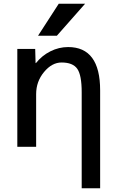

<svg xmlns="http://www.w3.org/2000/svg" viewBox="-20 -780 619 1020"><path d="M167 -520 169 -445H171Q203 -485 248 -507.5Q293 -530 342 -530Q512 -530 512 -300V220H414V-290Q414 -381 390.5 -414.5Q367 -448 307 -448Q256 -448 214 -397.5Q172 -347 172 -280V0H72V-520ZM292 -760H432L282 -590H182Z"/></svg>

Font: Mplus 1p Medium
Style: Regular
Weight: 500
Version: Version 1.061